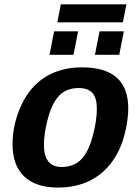

<svg xmlns="http://www.w3.org/2000/svg" viewBox="-20 -845 640 875"><path d="M244.6 9.8Q143.1 9.8 90.1 -41Q37.1 -91.8 37.1 -187Q37.1 -276.9 75.9 -362.8Q114.7 -448.7 185.5 -493.4Q256.3 -538.1 354 -538.1Q564.5 -538.1 564.5 -351.1Q564.5 -314 555.2 -264.6Q529.8 -133.3 449.2 -61.8Q368.7 9.8 244.6 9.8ZM421.4 -349.1Q421.4 -398.4 401.4 -421.1Q381.3 -443.8 337.9 -443.8Q285.6 -443.8 252.4 -411.9Q219.2 -379.9 199.7 -310.1Q180.2 -240.2 180.2 -184.6Q180.2 -84 261.2 -84Q314.5 -84 348.1 -116.7Q381.8 -149.4 401.6 -221.4Q421.4 -293.5 421.4 -349.1ZM412.6 -595.2 433.6 -702.1H544.4L523.4 -595.2ZM205.6 -595.2 226.6 -702.1H335.9L314.9 -595.2ZM257.3 -825.2H556.2L540 -743.2H241.2Z"/></svg>

Font: Liberation Mono
Style: Bold Italic
Weight: 700
Italic angle: -12°
Monospace: yes
Designer: Steve Matteson
Foundry: Ascender Corporation
Version: Version 2.1.5